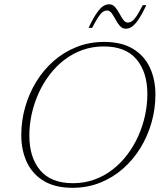

<svg xmlns="http://www.w3.org/2000/svg" viewBox="-20 -886 770 916"><path d="M120 -239Q120 -134.5 172 -73.2Q224 -12 328 -12Q382 -12 429.5 -29Q477 -46 516.2 -76.2Q555.5 -106.5 586.5 -147.2Q617.5 -188 639 -235.5Q660.5 -283 671.8 -334.5Q683 -386 683 -437.5Q683 -542 631 -603.2Q579 -664.5 475 -664.5Q421 -664.5 373.5 -647.5Q326 -630.5 286.8 -600.2Q247.5 -570 216.5 -529.2Q185.5 -488.5 164 -440.8Q142.5 -393 131.2 -341.8Q120 -290.5 120 -239ZM721.5 -434.5Q721.5 -366.5 703 -301.5Q684.5 -236.5 650 -180.2Q615.5 -124 566.8 -81.2Q518 -38.5 457.2 -14.2Q396.5 10 326 10Q243.5 10 189.2 -22.5Q135 -55 108.2 -112Q81.5 -169 81.5 -242Q81.5 -309.5 100 -374.8Q118.5 -440 153 -496.2Q187.5 -552.5 236.2 -595.2Q285 -638 345.8 -662Q406.5 -686 477 -686Q559.5 -686 613.8 -653.5Q668 -621 694.8 -564Q721.5 -507 721.5 -434.5ZM678 -861.5Q655.5 -813.5 638 -789.2Q620.5 -765 607 -757Q593.5 -749 580.5 -749Q563.5 -749 552 -762.2Q540.5 -775.5 531.5 -792.5Q522.5 -809.5 513 -822.8Q503.5 -836 490.5 -836Q480.5 -836 470.5 -829.2Q460.5 -822.5 448.8 -804.5Q437 -786.5 419.5 -753H402.5Q425.5 -801.5 442.8 -825.5Q460 -849.5 473.5 -857.5Q487 -865.5 500 -865.5Q517.5 -865.5 529 -852.2Q540.5 -839 549.5 -822Q558.5 -805 567.8 -791.8Q577 -778.5 590 -778.5Q600 -778.5 610 -785.2Q620 -792 632 -810Q644 -828 661 -861.5Z"/></svg>

Font: Newsreader 16pt 16pt ExtraLight
Style: Italic
Weight: 250
Italic angle: -17°
Version: Version 1.003